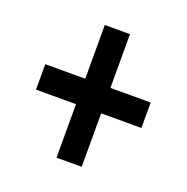

<svg xmlns="http://www.w3.org/2000/svg" viewBox="-99 -603 676 695"><g transform="rotate(20 239.5 -255.5)"><path d="M190 0V-206H36V-304H190V-511H287V-304H442V-206H287V0Z"/></g></svg>

Font: Archivo Narrow SemiBold
Style: Regular
Weight: 600
Designer: Hector Gatti
Foundry: Omnibus-Type
Version: Version 3.002